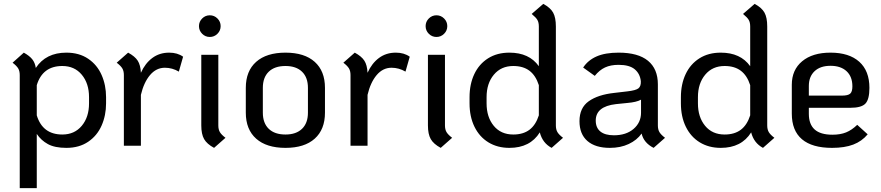

<svg xmlns="http://www.w3.org/2000/svg" viewBox="-20 -753 4552 992"><path d="M528 -251V-219Q528 -157 505 -104.5Q482 -52 435.5 -20.5Q389 11 323 11Q263 11 227.5 -8.5Q192 -28 170 -61V219H82V-365Q82 -386 74 -399.5Q66 -413 45 -429L103 -481Q132 -465 146.5 -447Q161 -429 165 -402Q217 -481 323 -481Q389 -481 435.5 -449.5Q482 -418 505 -365.5Q528 -313 528 -251ZM440 -251Q440 -322 402.5 -367Q365 -412 302 -412Q200 -412 170 -313V-157Q200 -58 302 -58Q365 -58 402.5 -103Q440 -148 440 -219Z M926 -460 904 -383Q870 -403 832 -403Q787 -403 755 -365Q723 -327 708 -263V0H620V-365Q620 -386 612 -399.5Q604 -413 583 -429L642 -481Q677 -462 691.5 -439.5Q706 -417 708 -377Q730 -426 767 -453.5Q804 -481 854 -481Q897 -481 926 -460Z M1008 -618Q1008 -641 1024.5 -657.5Q1041 -674 1064 -674Q1087 -674 1103.5 -657.5Q1120 -641 1120 -618Q1120 -595 1103.5 -578.5Q1087 -562 1064 -562Q1041 -562 1024.5 -578.5Q1008 -595 1008 -618ZM1020 -105V-470H1108V-105Q1108 -84 1116 -70.5Q1124 -57 1145 -41L1086 11Q1049 -9 1034.5 -34.5Q1020 -60 1020 -105Z M1250 -171V-299Q1250 -386 1303.5 -433.5Q1357 -481 1455 -481Q1553 -481 1606 -433.5Q1659 -386 1659 -299V-171Q1659 -84 1606 -36.5Q1553 11 1455 11Q1357 11 1303.5 -36.5Q1250 -84 1250 -171ZM1571 -171V-299Q1571 -353 1540.5 -382.5Q1510 -412 1455 -412Q1399 -412 1368.5 -382.5Q1338 -353 1338 -299V-171Q1338 -117 1368.5 -87.5Q1399 -58 1455 -58Q1510 -58 1540.5 -87.5Q1571 -117 1571 -171Z M2097 -460 2075 -383Q2041 -403 2003 -403Q1958 -403 1926 -365Q1894 -327 1879 -263V0H1791V-365Q1791 -386 1783 -399.5Q1775 -413 1754 -429L1813 -481Q1848 -462 1862.5 -439.5Q1877 -417 1879 -377Q1901 -426 1938 -453.5Q1975 -481 2025 -481Q2068 -481 2097 -460Z M2179 -618Q2179 -641 2195.5 -657.5Q2212 -674 2235 -674Q2258 -674 2274.5 -657.5Q2291 -641 2291 -618Q2291 -595 2274.5 -578.5Q2258 -562 2235 -562Q2212 -562 2195.5 -578.5Q2179 -595 2179 -618ZM2191 -105V-470H2279V-105Q2279 -84 2287 -70.5Q2295 -57 2316 -41L2257 11Q2220 -9 2205.5 -34.5Q2191 -60 2191 -105Z M2889 -41 2830 11Q2783 -14 2769 -69Q2719 11 2612 11Q2550 11 2503.5 -17.5Q2457 -46 2431.5 -98Q2406 -150 2406 -219V-251Q2406 -318 2430.5 -370Q2455 -422 2501.5 -451.5Q2548 -481 2612 -481Q2714 -481 2764 -411V-616Q2764 -637 2756.5 -650Q2749 -663 2727 -681L2787 -733Q2824 -713 2838 -687.5Q2852 -662 2852 -616V-105Q2852 -84 2860 -70.5Q2868 -57 2889 -41ZM2764 -313Q2748 -363 2715.5 -387.5Q2683 -412 2632 -412Q2569 -412 2531.5 -367Q2494 -322 2494 -251V-219Q2494 -148 2531 -103Q2568 -58 2632 -58Q2683 -58 2715.5 -82.5Q2748 -107 2764 -157Z M3416 -41 3357 11Q3306 -15 3295 -63Q3271 -29 3228.5 -9Q3186 11 3131 11Q3056 11 3015 -24.5Q2974 -60 2974 -127Q2974 -196 3022 -230Q3070 -264 3154 -273L3222 -281Q3265 -286 3278.5 -296.5Q3292 -307 3291 -333Q3287 -372 3259.5 -395Q3232 -418 3176 -418Q3135 -418 3106 -404.5Q3077 -391 3053 -361L2993 -404Q3018 -442 3062.5 -461.5Q3107 -481 3176 -481Q3277 -481 3328 -439Q3379 -397 3379 -317V-105Q3379 -84 3387 -70.5Q3395 -57 3416 -41ZM3292 -171V-238Q3269 -225 3221 -221L3162 -215Q3058 -203 3058 -130Q3058 -93 3082 -73.5Q3106 -54 3152 -54Q3215 -54 3253.5 -87Q3292 -120 3292 -171Z M3981 -41 3922 11Q3875 -14 3861 -69Q3811 11 3704 11Q3642 11 3595.5 -17.5Q3549 -46 3523.5 -98Q3498 -150 3498 -219V-251Q3498 -318 3522.5 -370Q3547 -422 3593.5 -451.5Q3640 -481 3704 -481Q3806 -481 3856 -411V-616Q3856 -637 3848.5 -650Q3841 -663 3819 -681L3879 -733Q3916 -713 3930 -687.5Q3944 -662 3944 -616V-105Q3944 -84 3952 -70.5Q3960 -57 3981 -41ZM3856 -313Q3840 -363 3807.5 -387.5Q3775 -412 3724 -412Q3661 -412 3623.5 -367Q3586 -322 3586 -251V-219Q3586 -148 3623 -103Q3660 -58 3724 -58Q3775 -58 3807.5 -82.5Q3840 -107 3856 -157Z M4409 -108 4463 -59Q4433 -23 4388.5 -6Q4344 11 4279 11Q4176 11 4123.5 -33.5Q4071 -78 4071 -166V-315Q4071 -392 4124.5 -436.5Q4178 -481 4271 -481Q4367 -481 4419.5 -434Q4472 -387 4472 -299Q4472 -240 4451.5 -218Q4431 -196 4373 -196H4159V-165Q4159 -111 4189 -84Q4219 -57 4281 -57Q4322 -57 4351.5 -69Q4381 -81 4409 -108ZM4159 -309V-259H4330Q4361 -259 4372.5 -269Q4384 -279 4384 -307Q4384 -357 4354 -385Q4324 -413 4271 -413Q4218 -413 4188.5 -385Q4159 -357 4159 -309Z"/></svg>

Font: KoHo Medium
Style: Regular
Weight: 500
Version: Version 1.000; ttfautohint (v1.6)